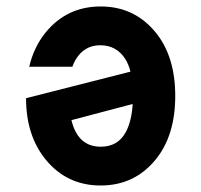

<svg xmlns="http://www.w3.org/2000/svg" viewBox="-20 -567 626 597"><path d="M70.8 -359.4Q85.4 -421.4 122.1 -466.3Q188 -546.9 293 -546.9Q397.9 -546.9 463.9 -466.3Q524.9 -391.6 524.9 -268.6Q524.9 -145.5 463.9 -70.8Q397.9 9.8 293 9.8Q188 9.8 122.1 -70.8Q61 -145.5 61 -261.7L385.7 -344.2Q379.9 -366.7 370.6 -381.8Q343.3 -426.3 291.5 -426.3Q242.2 -426.3 215.3 -381.8Q209.5 -372.1 205.1 -359.4ZM392.6 -243.7 202.1 -193.4Q207 -173.3 215.3 -157.2Q239.7 -110.8 293 -110.8Q346.2 -110.8 370.6 -155.3Q389.2 -189 392.6 -243.7Z"/></svg>

Font: Consola Mono
Style: Bold
Weight: 700
Monospace: yes
Designer: Wojciech Kalinowski "wmk69" (wmk69@o2.pl)
Foundry: Wojciech Kalinowski "wmk69" (wmk69@o2.pl)
Version: Version 2.1.0